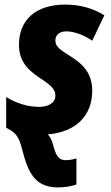

<svg xmlns="http://www.w3.org/2000/svg" viewBox="-20 -579 483 839"><path d="M234 240C266 240 295 234 314 227V113C301 117 286 121 268 121C234 121 224 98 212 54C207 35 199 18 189 8C308 -1 383 -71 383 -182C383 -255 347 -297 285 -335C236 -365 222 -379 222 -402C222 -428 242 -442 270 -442C303 -442 347 -426 383 -401L436 -512C387 -543 329 -559 265 -559C133 -559 63 -489 63 -384C63 -322 89 -281 153 -239C212 -201 222 -184 222 -161C222 -126 186 -112 151 -112C104 -112 54 -126 7 -155V-21C14 -17 21 -13 28 -9C58 10 67 34 81 89C107 190 144 240 234 240Z"/></svg>

Font: Noto Sans SemiCondensed ExtraBold
Style: Italic
Weight: 800
Width: 4
Italic angle: -12°
Designer: Monotype Design Team
Foundry: Monotype Imaging Inc.
Version: Version 2.013